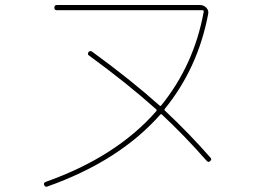

<svg xmlns="http://www.w3.org/2000/svg" viewBox="-20 -720 1040 757"><path d="M166 15.6Q158.2 18.6 154.3 9.8Q150.4 1 160.2 -2.9Q438.5 -101.6 595.7 -281.2Q599.6 -285.2 595.7 -289.1Q482.4 -390.6 331.1 -501Q323.2 -505.9 329.1 -514.6Q331.1 -518.6 335.4 -518.6Q339.8 -518.6 342.8 -516.6Q493.2 -407.2 609.4 -303.7Q612.3 -300.8 615.2 -303.7Q745.1 -463.9 783.2 -673.8Q783.2 -679.7 779.3 -679.7H204.1Q194.3 -679.7 194.3 -689.9Q194.3 -700.2 204.1 -700.2H768.6Q783.2 -700.2 793.5 -689.5Q803.7 -678.7 800.8 -665Q760.7 -452.1 629.9 -291Q627 -288.1 629.9 -284.2Q727.5 -192.4 809.6 -98.6Q816.4 -91.8 808.6 -85Q802.7 -78.1 794.9 -85.9Q709 -183.6 618.2 -268.6Q615.2 -271.5 611.3 -267.6Q450.2 -85 166 15.6Z"/></svg>

Font: Rounded-X Mgen+ 2m thin
Style: Regular
Weight: 100
Designer: [Source Han Sans]
Ryoko NISHIZUKA  (kana & ideographs); Paul D. Hunt (Latin, Greek & Cyrillic); Wenlong ZHANG  (bopomofo
Version: Version 1.059.20150602